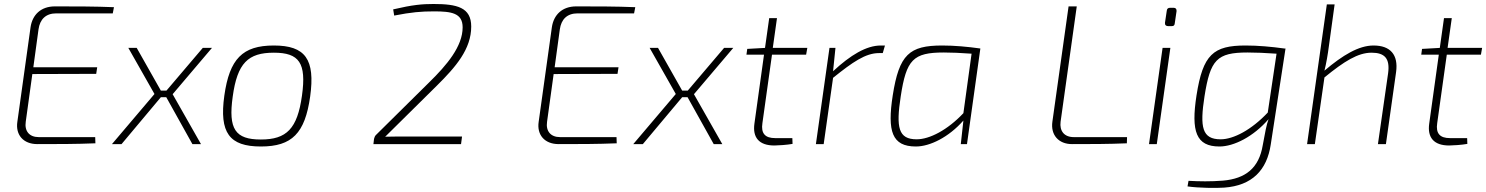

<svg xmlns="http://www.w3.org/2000/svg" viewBox="-20 -722 7446 962"><path d="M262 -655H545L551 -686C454 -690 355 -690 255 -690C185 -690 142 -648 133 -585L67 -112C57 -46 97 0 167 0C263 0 362 0 458 -4L457 -35H174C127 -35 102 -65 109 -112L142 -351L462 -352L467 -385H147L173 -575C180 -625 209 -655 262 -655Z M1042 -482H996L814 -268H786L665 -482H623L754 -251L541 0H589L786 -235H813L944 0H987L845 -250Z M1352 -494C1195 -494 1130 -427 1104 -243C1078 -57 1129 12 1287 12C1443 12 1508 -54 1534 -238C1560 -425 1510 -494 1352 -494ZM1352 -458C1479 -458 1516 -407 1493 -243C1470 -77 1416 -23 1287 -23C1159 -23 1123 -75 1146 -238C1169 -406 1223 -458 1352 -458Z M2152 -702C2096 -702 2048 -698 1950 -675L1955 -644C2042 -661 2090 -665 2155 -665C2241 -665 2298 -657 2298 -585C2298 -490 2220 -397 2130 -309L1863 -45C1858 -40 1856 -33 1854 -26L1851 0H2290L2295 -38H2024C1986 -38 1948 -38 1910 -37L2169 -293C2264 -387 2341 -476 2341 -589C2341 -685 2270 -702 2152 -702Z M2874 -655H3157L3163 -686C3066 -690 2967 -690 2867 -690C2797 -690 2754 -648 2745 -585L2679 -112C2669 -46 2709 0 2779 0C2875 0 2974 0 3070 -4L3069 -35H2786C2739 -35 2714 -65 2721 -112L2754 -351L3074 -352L3079 -385H2759L2785 -575C2792 -625 2821 -655 2874 -655Z M3654 -482H3608L3426 -268H3398L3277 -482H3235L3366 -251L3153 0H3201L3398 -235H3425L3556 0H3599L3457 -250Z M3848 -448H4019L4025 -482H3852L3873 -631H3834L3813 -482L3724 -477L3720 -448H3808L3760 -103C3750 -33 3783 7 3860 7C3878 7 3923 4 3951 -1L3950 -30H3864C3814 -30 3792 -53 3800 -105Z M4393 -494C4321 -494 4241 -446 4154 -365L4166 -482H4136L4068 0H4107L4154 -332C4252 -411 4317 -456 4384 -456H4403L4414 -494Z M4701 -494C4536 -494 4485 -449 4453 -244C4425 -64 4449 12 4569 12C4639 12 4733 -34 4807 -118L4794 0H4825L4892 -479C4828 -488 4762 -494 4701 -494ZM4807 -155C4727 -70 4637 -24 4573 -24C4481 -24 4469 -83 4493 -239C4521 -423 4555 -459 4709 -459C4750 -459 4791 -457 4848 -453Z M5375 -690H5334L5253 -113C5243 -45 5285 0 5351 0C5441 0 5534 0 5626 -4L5627 -35H5360C5312 -35 5288 -66 5294 -112Z M5861 -683H5843C5832 -683 5827 -678 5826 -668L5817 -608C5816 -597 5822 -591 5833 -591H5850C5861 -591 5865 -595 5866 -605L5875 -666C5876 -676 5871 -683 5861 -683ZM5844 -482H5805L5737 0H5776Z M6415 -479C6350 -488 6283 -494 6221 -494C6059 -494 6007 -449 5975 -244C5947 -63 5973 12 6090 12C6162 12 6260 -37 6336 -125C6326 -99 6318 -56 6307 5C6288 121 6220 173 6108 183C6046 188 5989 187 5935 184L5930 212C5985 220 6075 221 6114 218C6254 208 6328 130 6347 2L6421 -479ZM6096 -24C6003 -24 5991 -84 6015 -239C6044 -423 6077 -459 6231 -459C6274 -459 6316 -457 6376 -453L6332 -158C6250 -71 6160 -24 6096 -24Z M6862 -494C6788 -494 6708 -446 6616 -368C6625 -403 6633 -450 6638 -489L6667 -700H6628L6529 0H6568L6616 -334C6715 -415 6784 -458 6852 -458C6918 -458 6945 -429 6935 -355L6884 0H6924L6975 -361C6987 -448 6946 -494 6862 -494Z M7229 -448H7400L7406 -482H7233L7254 -631H7215L7194 -482L7105 -477L7101 -448H7189L7141 -103C7131 -33 7164 7 7241 7C7259 7 7304 4 7332 -1L7331 -30H7245C7195 -30 7173 -53 7181 -105Z"/></svg>

Font: Exo 2 Extra Light
Style: Italic
Weight: 250
Italic angle: -8°
Designer: Natanael Gama
Version: Version 1.001;PS 001.001;hotconv 1.0.88;makeotf.lib2.5.64775